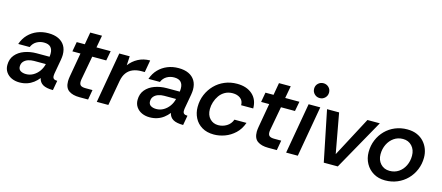

<svg xmlns="http://www.w3.org/2000/svg" viewBox="-50 -1263 4171 1813"><g transform="rotate(15 2035.0 -356.0)"><path d="M163 12Q121 12 87 -3.5Q53 -19 32.5 -48.5Q12 -78 12 -118Q12 -177 45 -216.5Q78 -256 132.5 -276Q187 -296 251 -296H377Q378 -306 378.5 -313.5Q379 -321 379 -328Q379 -368 358 -390Q337 -412 292 -412Q253 -412 220.5 -393Q188 -374 172 -336H60Q79 -392 116 -430Q153 -468 202.5 -488Q252 -508 310 -508Q368 -508 408.5 -489Q449 -470 471 -434Q493 -398 493 -345Q493 -333 491.5 -321.5Q490 -310 488 -296L463 -156Q462 -149 461.5 -142Q461 -135 461 -131Q461 -112 472 -103.5Q483 -95 506 -95L489 0Q424 0 390.5 -19.5Q357 -39 348 -80Q327 -53 299.5 -32Q272 -11 238 0.5Q204 12 163 12ZM204 -80Q242 -80 274.5 -99Q307 -118 329.5 -149.5Q352 -181 361 -220H245Q215 -220 188.5 -211Q162 -202 145.5 -183Q129 -164 129 -135Q129 -106 150.5 -93Q172 -80 204 -80Z M748 0Q682 0 643.5 -27Q605 -54 605 -119Q605 -130 606.5 -142Q608 -154 610 -167L651 -401H572L589 -496H668L689 -616H804L782 -496H921L903 -401H766L723 -167Q722 -161 721.5 -155Q721 -149 721 -144Q721 -118 735.5 -107.5Q750 -97 783 -97H850L833 0Z M918 0 1005 -496H1107L1102 -407Q1136 -453 1187.5 -480.5Q1239 -508 1304 -508L1283 -389H1252Q1204 -389 1167.5 -374Q1131 -359 1107.5 -327.5Q1084 -296 1075 -246L1031 0Z M1436 12Q1394 12 1360 -3.5Q1326 -19 1305.5 -48.5Q1285 -78 1285 -118Q1285 -177 1318 -216.5Q1351 -256 1405.5 -276Q1460 -296 1524 -296H1650Q1651 -306 1651.5 -313.5Q1652 -321 1652 -328Q1652 -368 1631 -390Q1610 -412 1565 -412Q1526 -412 1493.5 -393Q1461 -374 1445 -336H1333Q1352 -392 1389 -430Q1426 -468 1475.5 -488Q1525 -508 1583 -508Q1641 -508 1681.5 -489Q1722 -470 1744 -434Q1766 -398 1766 -345Q1766 -333 1764.5 -321.5Q1763 -310 1761 -296L1736 -156Q1735 -149 1734.5 -142Q1734 -135 1734 -131Q1734 -112 1745 -103.5Q1756 -95 1779 -95L1762 0Q1697 0 1663.5 -19.5Q1630 -39 1621 -80Q1600 -53 1572.5 -32Q1545 -11 1511 0.5Q1477 12 1436 12ZM1477 -80Q1515 -80 1547.5 -99Q1580 -118 1602.5 -149.5Q1625 -181 1634 -220H1518Q1488 -220 1461.5 -211Q1435 -202 1418.5 -183Q1402 -164 1402 -135Q1402 -106 1423.5 -93Q1445 -80 1477 -80Z M2064 12Q1995 12 1947 -17Q1899 -46 1874.5 -94.5Q1850 -143 1850 -200Q1850 -266 1873.5 -321.5Q1897 -377 1938 -419Q1979 -461 2034.5 -484.5Q2090 -508 2155 -508Q2249 -508 2305 -458.5Q2361 -409 2361 -322H2243Q2243 -366 2213 -388.5Q2183 -411 2138 -411Q2096 -411 2063.5 -393Q2031 -375 2010 -345Q1989 -315 1978 -280Q1967 -245 1967 -211Q1967 -152 1999.5 -118Q2032 -84 2081 -84Q2125 -84 2163 -107Q2201 -130 2217 -174H2335Q2312 -109 2268 -68Q2224 -27 2170.5 -7.5Q2117 12 2064 12Z M2593 0Q2527 0 2488.5 -27Q2450 -54 2450 -119Q2450 -130 2451.5 -142Q2453 -154 2455 -167L2496 -401H2417L2434 -496H2513L2534 -616H2649L2627 -496H2766L2748 -401H2611L2568 -167Q2567 -161 2566.5 -155Q2566 -149 2566 -144Q2566 -118 2580.5 -107.5Q2595 -97 2628 -97H2695L2678 0Z M2769 0 2856 -496H2970L2883 0ZM2941 -579Q2911 -579 2889.5 -600Q2868 -621 2868 -652Q2868 -683 2889.5 -703.5Q2911 -724 2941 -724Q2971 -724 2992.5 -703.5Q3014 -683 3014 -652Q3014 -621 2992.5 -600Q2971 -579 2941 -579Z M3137 0 3036 -496H3154L3225 -107L3431 -496H3552L3274 0Z M3738 12Q3673 12 3624 -17Q3575 -46 3547.5 -96Q3520 -146 3520 -207Q3520 -271 3543 -326Q3566 -381 3606.5 -422Q3647 -463 3701.5 -485.5Q3756 -508 3819 -508Q3874 -508 3915 -490Q3956 -472 3983.5 -441Q4011 -410 4025 -371.5Q4039 -333 4039 -291Q4039 -228 4016 -172.5Q3993 -117 3952 -75.5Q3911 -34 3856.5 -11Q3802 12 3738 12ZM3756 -86Q3806 -86 3844 -111.5Q3882 -137 3903.5 -181Q3925 -225 3925 -278Q3925 -336 3891 -373Q3857 -410 3803 -410Q3753 -410 3715 -383.5Q3677 -357 3655.5 -313Q3634 -269 3634 -216Q3634 -159 3668 -122.5Q3702 -86 3756 -86Z"/></g></svg>

Font: Rethink Sans SemiBold
Style: Italic
Weight: 600
Italic angle: -10°
Designer: The Rethink Sans project authors (Hans Thiessen). DM Sans designed by Colophon Foundry.
Foundry: Rethink Communications LLC
Version: Version 1.001